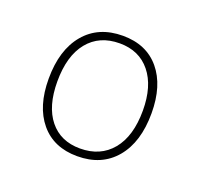

<svg xmlns="http://www.w3.org/2000/svg" viewBox="-67 -717 462 444"><g transform="rotate(20 164.5 -495.0)"><path d="M167 -644Q225 -644 257.5 -605Q290 -566 290 -498Q290 -427 256 -386.5Q222 -346 162 -346Q104 -346 71.5 -385Q39 -424 39 -492Q39 -563 73 -603.5Q107 -644 167 -644ZM166 -625Q116 -625 88 -590.5Q60 -556 60 -493Q60 -432 87 -398.5Q114 -365 162 -365Q212 -365 240.5 -399.5Q269 -434 269 -497Q269 -557 241.5 -591Q214 -625 166 -625Z"/></g></svg>

Font: Alegreya Sans SC Thin
Style: Regular
Weight: 100
Designer: Juan Pablo del Peral
Foundry: Huerta Tipografica
Version: Version 2.007